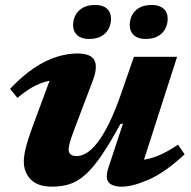

<svg xmlns="http://www.w3.org/2000/svg" viewBox="-20 -720 750 754"><path d="M406 -62 463 -235 452.5 -232.5Q411.5 -157.5 378.5 -109.2Q345.5 -61 315.5 -34.2Q285.5 -7.5 254.2 2.8Q223 13 185 13Q128 13 100.8 -15.2Q73.5 -43.5 73.5 -86Q73.5 -107 80.8 -137.5Q88 -168 106 -217.5L194 -455L225.5 -407.5Q191.5 -408 162.5 -400.2Q133.5 -392.5 106 -376.8Q78.5 -361 48.5 -335.5L19.5 -371Q68 -422.5 114 -453Q160 -483.5 202.8 -496.8Q245.5 -510 284 -510Q336.5 -510 350.5 -483.8Q364.5 -457.5 345 -405L270 -207Q258.5 -176.5 254 -159.8Q249.5 -143 249.5 -133Q249.5 -120 257.5 -113.5Q265.5 -107 281 -107Q299 -107 319.5 -119Q340 -131 362 -159Q384 -187 408 -235.2Q432 -283.5 457 -356L506 -497H675.5L527 -35.5L488.5 -89.5Q521 -88.5 550.8 -93.8Q580.5 -99 611.8 -113.2Q643 -127.5 679 -152L705 -114Q628.5 -43 564.8 -15Q501 13 459 13Q420.5 13 406.5 -4.2Q392.5 -21.5 406 -62ZM329 -567Q299.5 -567 283.2 -581.8Q267 -596.5 267 -621Q267 -641.5 276 -659.5Q285 -677.5 304.2 -689Q323.5 -700.5 354 -700.5Q384 -700.5 400 -686Q416 -671.5 416 -646.5Q416 -626.5 407.2 -608.2Q398.5 -590 379.2 -578.5Q360 -567 329 -567ZM551 -567Q522 -567 505.8 -581.8Q489.5 -596.5 489.5 -621Q489.5 -641.5 498.2 -659.5Q507 -677.5 526.2 -689Q545.5 -700.5 576.5 -700.5Q606 -700.5 622.2 -686Q638.5 -671.5 638.5 -646.5Q638.5 -626.5 629.5 -608.2Q620.5 -590 601.5 -578.5Q582.5 -567 551 -567Z"/></svg>

Font: Newsreader 9pt
Style: Bold Italic
Weight: 700
Italic angle: -17°
Designer: Hugues Gentile
Foundry: Production Type
Version: Version 1.003